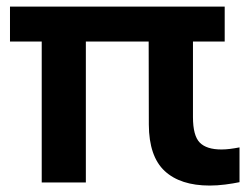

<svg xmlns="http://www.w3.org/2000/svg" viewBox="-20 -566 780 596"><path d="M109.5 0.5V-437H11V-545.5H677.5V-437H579V-202.5Q579 -145 600 -123.5Q621 -102 667.5 -102Q680.5 -102 694.2 -103.8Q708 -105.5 723.5 -108.5V-0.5Q704.5 3.5 679.2 6.8Q654 10 631 10Q540 10 491.2 -35.2Q442.5 -80.5 442 -179L441.5 -437H246.5V0.5Z"/></svg>

Font: Encode Sans SmExp SmBold
Style: Regular
Weight: 600
Width: 6
Designer: Multiple Designers
Foundry: Impallari Type
Version: Version 3.002; ttfautohint (v1.8.3) -l 8 -r 50 -G 200 -x 14 